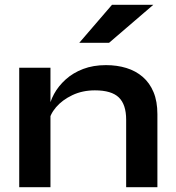

<svg xmlns="http://www.w3.org/2000/svg" viewBox="-20 -779 733 799"><path d="M60 -497H190V0H60ZM421 -508Q467 -508 506 -496Q545 -484 574 -459Q603 -434 619 -395.5Q635 -357 635 -304V0H505V-281Q505 -344 474.5 -373.5Q444 -403 375 -403Q323 -403 281 -383Q239 -363 213 -332.5Q187 -302 183 -269L182 -320Q187 -355 205 -388Q223 -421 253.5 -448.5Q284 -476 326 -492Q368 -508 421 -508ZM310 -601 446 -759H618L434 -601Z"/></svg>

Font: Syne
Style: Bold
Weight: 700
Designer: Lucas Descroix
Foundry: Bonjour Monde
Version: Version 2.200